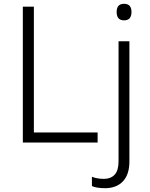

<svg xmlns="http://www.w3.org/2000/svg" viewBox="-20 -749 788 1009"><path d="M100 0V-714H158V-53H493V0ZM593 -686Q593 -729 632 -729Q671 -729 671 -686Q671 -642 632 -642Q593 -642 593 -686ZM532 240Q509 240 492 237Q475 234 463 229V180Q491 191 526 191Q562 191 582.5 169Q603 147 603 99V-532H660V100Q660 168 626 204Q592 240 532 240Z"/></svg>

Font: RS Noto Sans Light
Style: Regular
Weight: 300
Designer: Monotype Design Team
Foundry: Monotype Imaging Inc.
Version: Version 3.10